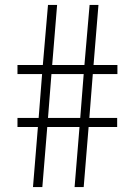

<svg xmlns="http://www.w3.org/2000/svg" viewBox="-20 -760 548 780"><path d="M303 -244H172L152 0H114L134 -244H51V-281H137L151 -459H51V-496H154L175 -740H212L192 -496H323L344 -740H380L360 -496H457V-459H357L343 -281H456V-244H340L320 0H283ZM175 -281H306L320 -459H189Z"/></svg>

Font: Encode Sans Narrow
Style: Thin
Weight: 250
Designer: Pablo Impallari, Andres Torresi
Foundry: Pablo Impallari, Andres Torresi
Version: Version 1.000; ttfautohint (v1.00) -l 8 -r 50 -G 200 -x 14 -